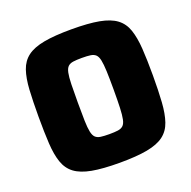

<svg xmlns="http://www.w3.org/2000/svg" viewBox="-125 -820 949 952"><g transform="rotate(-20 349.5 -344.0)"><path d="M349 8Q260 8 203.5 -2.5Q147 -13 115 -37Q83 -61 69 -102Q55 -143 51.5 -202.5Q48 -262 48 -344Q48 -426 51.5 -485.5Q55 -545 69 -586Q83 -627 115 -651Q147 -675 203.5 -685.5Q260 -696 349 -696Q438 -696 494.5 -685.5Q551 -675 583 -651Q615 -627 629 -586Q643 -545 647 -485.5Q651 -426 651 -344Q651 -262 647 -202.5Q643 -143 629 -102Q615 -61 583 -37Q551 -13 494.5 -2.5Q438 8 349 8ZM349 -143Q377 -143 394.5 -145.5Q412 -148 422 -157.5Q432 -167 436.5 -188.5Q441 -210 442.5 -247.5Q444 -285 444 -344Q444 -403 442.5 -440.5Q441 -478 436.5 -499.5Q432 -521 422 -530.5Q412 -540 394.5 -542.5Q377 -545 349 -545Q321 -545 303.5 -542.5Q286 -540 276 -530.5Q266 -521 261.5 -499.5Q257 -478 256 -440.5Q255 -403 255 -344Q255 -285 256 -247.5Q257 -210 261.5 -188.5Q266 -167 276 -157.5Q286 -148 303.5 -145.5Q321 -143 349 -143Z"/></g></svg>

Font: Saira Thin ExtraBold
Style: Regular
Weight: 800
Version: Version 1.101